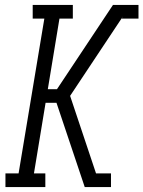

<svg xmlns="http://www.w3.org/2000/svg" viewBox="-20 -755 579 775"><path d="M2 0V-55H55L159 -680H112V-735H274V-680H220L173 -395H210L436 -735H494L490 -708L489 -707L477 -690L263 -368L371 -45L375 -33L376 -28L377 -27L372 0H322L208 -340H164L117 -55H163V0ZM471 -680 477 -690 489 -707 490 -709 494 -735H539V-680ZM372 0 377 -27 376 -28 375 -33 371 -45 367 -55H428V0Z"/></svg>

Font: Iosevka Slab Light
Style: Italic
Weight: 300
Italic angle: -9°
Monospace: yes
Designer: Belleve Invis
Foundry: Belleve Invis
Version: Version 11.1.1; ttfautohint (v1.8.3)